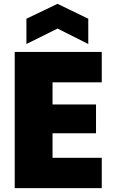

<svg xmlns="http://www.w3.org/2000/svg" viewBox="-20 -974 588 994"><path d="M56.2 0V-705.1H506.8V-547.9H252V-433.1H477.1V-284.2H252V-157.2H506.8V0ZM116.7 -746.1V-877L277.8 -954.1L437 -877V-746.1L277.8 -826.2Z"/></svg>

Font: Poppins ExtraBold
Style: Regular
Weight: 800
Designer: Ninad Kale (Devanagari), Jonny Pinhorn (Latin)
Foundry: Indian Type Foundry
Version: 4.004